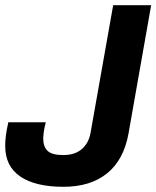

<svg xmlns="http://www.w3.org/2000/svg" viewBox="-25 -706 601 738"><path d="M219 12Q111 12 53 -27.5Q-5 -67 -5 -145Q-5 -164 -2.5 -184.5Q0 -205 7 -236H151Q145 -213 143 -197Q141 -181 141 -175Q141 -142 158 -126Q175 -110 218 -110Q263 -110 289.5 -133Q316 -156 323 -195L410 -686H556L469 -193Q451 -92 387 -40Q323 12 219 12Z"/></svg>

Font: Archivo VF Beta
Style: Italic
Weight: 400
Italic angle: -10°
Designer: Hector Gatti
Foundry: Omnibus-Type
Version: Version 1.002